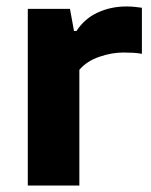

<svg xmlns="http://www.w3.org/2000/svg" viewBox="-20 -574 466 594"><path d="M66 0V-546.5H196.5L209 -478H216.5Q241.5 -516.5 282.2 -535.2Q323 -554 371 -554Q384 -554 396.2 -552.8Q408.5 -551.5 419 -550V-407.5Q405.5 -410 390.5 -410.8Q375.5 -411.5 361.5 -411.5Q325.5 -411.5 287 -398.2Q248.5 -385 225.5 -358V0Z"/></svg>

Font: Encode Sans Semi Expanded
Style: Bold
Weight: 700
Width: 6
Designer: Multiple Designers
Foundry: Impallari Type
Version: Version 3.000; ttfautohint (v1.8.3) -l 8 -r 50 -G 200 -x 14 